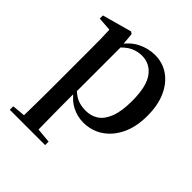

<svg xmlns="http://www.w3.org/2000/svg" viewBox="-216 -686 1088 1088"><g transform="rotate(45 328.5 -142.0)"><path d="M38 259V231L148 221H210L321 231V259ZM116 259Q117 221 117.5 179Q118 137 118.5 95.5Q119 54 119 19V-299Q119 -350 118.5 -387.5Q118 -425 116 -461L33 -467V-492L210 -541L223 -532L230 -450L232 -444V-77L230 -65V19Q230 53 230.5 94.5Q231 136 231.5 178.5Q232 221 233 259ZM383 16Q336 16 292.5 -6Q249 -28 212 -80H199L216 -101Q248 -66 278 -53.5Q308 -41 346 -41Q388 -41 421 -62.5Q454 -84 473.5 -134Q493 -184 493 -266Q493 -383 454 -435.5Q415 -488 351 -488Q317 -488 284 -473Q251 -458 210 -411L197 -432H207Q245 -491 295.5 -517Q346 -543 401 -543Q462 -543 510 -510Q558 -477 586 -415.5Q614 -354 614 -268Q614 -180 583.5 -116.5Q553 -53 501 -18.5Q449 16 383 16Z"/></g></svg>

Font: Noto Serif TC ExtraLight SemiBold
Style: Regular
Weight: 600
Version: Version 2.003-H1;hotconv 1.1.1;makeotfexe 2.6.0